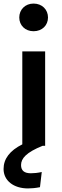

<svg xmlns="http://www.w3.org/2000/svg" viewBox="-48 -817 350 1076"><path d="M140 -642C188 -642 221 -675 221 -719C221 -763 188 -797 140 -797C93 -797 60 -763 60 -719C60 -675 93 -642 140 -642ZM77 -8C7 27 -28 73 -28 130C-28 195 28 239 109 239C129 239 151 237 176 232L186 147C163 152 143 154 125 154C88 154 70 139 70 108C70 71 99 37 191 0H205V-529H77Z"/></svg>

Font: Fira Sans Medium
Style: Regular
Weight: 500
Designer: Carrois Corporate & Edenspiekermann AG
Foundry: Carrois Corporate GbR & Edenspiekermann AG
Version: Version 4.203